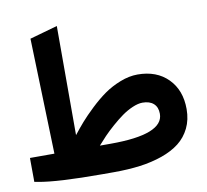

<svg xmlns="http://www.w3.org/2000/svg" viewBox="-77 -768 918 853"><g transform="rotate(-10 382.0 -342.0)"><path d="M615.7 -220.2Q615.7 -250 597.9 -266.1Q580.1 -282.2 547.9 -282.2Q527.8 -282.2 502.4 -271.2Q477.1 -260.3 453.9 -243.7Q430.7 -227.1 406 -205.3Q381.3 -183.6 363 -164.6Q344.7 -145.5 328.6 -127H377Q615.7 -127 615.7 -220.2ZM547.9 -409.2Q633.8 -409.2 685.1 -357.4Q736.3 -305.7 736.3 -220.2Q736.3 -172.4 718 -134.8Q699.7 -97.2 667.5 -72Q635.3 -46.9 588.6 -30.5Q542 -14.2 488.3 -7.1Q434.6 0 370.6 0H318.8Q115.7 0 29.8 -16.1L13.7 -19V-35.2L13.2 -107.4V-127H32.7H123.5L107.4 -648.4L232.4 -683.6V-191.4Q253.9 -218.8 275.1 -243.2Q296.4 -267.6 330.3 -299.8Q364.3 -332 396.5 -354.7Q428.7 -377.4 469.2 -393.3Q509.8 -409.2 547.9 -409.2Z"/></g></svg>

Font: Samim FD-WOL
Style: Bold-FD-WOL
Weight: 700
Foundry: DejaVu fonts team - Redesigned by Saber Rastikerdar
Version: Version 4.0.5